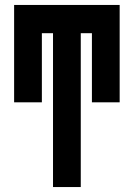

<svg xmlns="http://www.w3.org/2000/svg" viewBox="-20 -755 540 775"><path d="M194 0V-621H149V-342H37V-735H463V-342H351V-621H306V0Z"/></svg>

Font: Iosevka Term Curly Heavy
Style: Regular
Weight: 900
Designer: Belleve Invis
Foundry: Belleve Invis
Version: Version 32.3.0